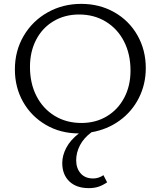

<svg xmlns="http://www.w3.org/2000/svg" viewBox="-20 -684 830 993"><path d="M374 145Q374 186 397 212.5Q420 239 462 239Q490 239 515 222L534 259Q512 274 490 281.5Q468 289 439 289Q375 289 338.5 254Q302 219 302 159Q302 120 323 80Q344 40 388 6Q293 6 217.5 -38Q142 -82 99.5 -157Q57 -232 57 -325Q57 -421 102.5 -498.5Q148 -576 226.5 -620Q305 -664 400 -664Q495 -664 571.5 -620.5Q648 -577 691 -501Q734 -425 734 -332Q734 -248 698 -177Q662 -106 598 -60Q534 -14 453 0Q413 30 393.5 67.5Q374 105 374 145ZM401 -48Q475 -48 532.5 -82.5Q590 -117 622.5 -178.5Q655 -240 655 -319Q655 -404 621.5 -469.5Q588 -535 527.5 -572Q467 -609 389 -609Q315 -609 257 -574.5Q199 -540 167 -478.5Q135 -417 135 -338Q135 -253 168.5 -187.5Q202 -122 262.5 -85Q323 -48 401 -48Z"/></svg>

Font: Ysabeau
Style: Regular
Weight: 400
Designer: Christian Thalmann (Catharsis Fonts)
Version: Version 0.003